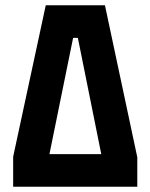

<svg xmlns="http://www.w3.org/2000/svg" viewBox="-20 -710 570 730"><path d="M30 -114V0H502V-112L379 -690H154ZM276 -566 365 -124H168L258 -566Z"/></svg>

Font: TitilliumText22L
Style: 999 wt
Weight: 900
Designer: Campivisivi
Foundry: Campivisivi
Version: 1.000